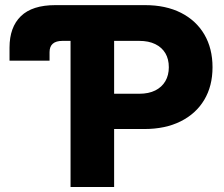

<svg xmlns="http://www.w3.org/2000/svg" viewBox="-20 -748 896 768"><path d="M18.1 -505.4V-557.6Q18.1 -639.2 63.5 -683.3Q108.9 -727.5 201.7 -727.5H263.2V-584.5H230Q204.1 -584.5 191.2 -573.2Q178.2 -562 178.2 -539.1V-505.4ZM262.2 0V-727.5H560.1Q643.1 -727.5 703.9 -696.8Q764.6 -666 797.4 -610.1Q830.1 -554.2 830.1 -479Q830.1 -403.8 796.9 -348.4Q763.7 -293 702.4 -262.5Q641.1 -231.9 557.1 -231.9H365.2V-373H537.1Q574.7 -373 601.1 -386.2Q627.4 -399.4 641.4 -423.3Q655.3 -447.3 655.3 -479Q655.3 -511.7 641.4 -535.2Q627.4 -558.6 601.1 -571.5Q574.7 -584.5 536.6 -584.5H436.5V0Z"/></svg>

Font: Inter 24pt ExtraBold
Style: Regular
Weight: 800
Designer: Rasmus Andersson
Foundry: rsms
Version: Version 4.001;git-66647c0bb